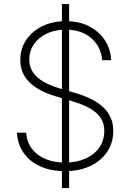

<svg xmlns="http://www.w3.org/2000/svg" viewBox="-20 -844 651 960"><path d="M289.6 96.2V-823.7H325.7V96.2ZM304.2 11.7Q233.4 11.7 180.7 -12.5Q127.9 -36.6 97.9 -80.1Q67.9 -123.5 64.5 -180.7H110.8Q113.8 -134.8 138.9 -101.1Q164.1 -67.4 206.5 -49.3Q249 -31.2 304.2 -31.2Q362.8 -31.2 407.2 -51Q451.7 -70.8 476.6 -106.4Q501.5 -142.1 501.5 -189.5Q501.5 -226.6 483.9 -253.7Q466.3 -280.8 431.4 -301Q396.5 -321.3 342.8 -337.4L259.3 -362.3Q170.9 -388.7 126.2 -433.6Q81.5 -478.5 81.5 -544.4Q81.5 -601.1 111.3 -644.8Q141.1 -688.5 192.4 -713.4Q243.7 -738.3 309.1 -738.3Q375 -738.3 424.8 -712.9Q474.6 -687.5 503.9 -643.6Q533.2 -599.6 536.1 -543H490.7Q485.4 -611.3 436 -653.6Q386.7 -695.8 308.1 -695.8Q255.9 -695.8 214.6 -676.5Q173.3 -657.2 149.9 -623.3Q126.5 -589.4 126.5 -545.9Q126.5 -509.8 144.8 -482.4Q163.1 -455.1 196.8 -435.8Q230.5 -416.5 275.4 -402.8L356 -379.4Q398.9 -366.7 433.8 -349.6Q468.8 -332.5 493.9 -309.8Q519 -287.1 532.7 -257.3Q546.4 -227.5 546.4 -189.5Q546.4 -131.3 516.6 -85.9Q486.8 -40.5 432.4 -14.4Q377.9 11.7 304.2 11.7Z"/></svg>

Font: Inter 18pt ExtraLight
Style: Regular
Weight: 250
Designer: Rasmus Andersson
Foundry: rsms
Version: Version 4.001;git-66647c0bb